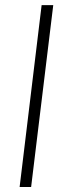

<svg xmlns="http://www.w3.org/2000/svg" viewBox="-20 -748 264 768"><path d="M58.5 0 146.5 -727.5H193L104.5 0Z"/></svg>

Font: Lato Light
Style: Italic
Weight: 300
Italic angle: -7°
Designer: Lukasz Dziedzic
Foundry: Lukasz Dziedzic
Version: Version 1.104; Western+Polish opensource